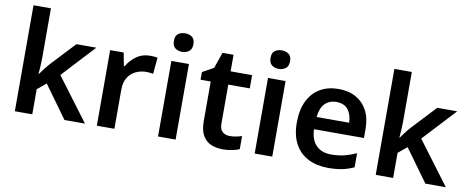

<svg xmlns="http://www.w3.org/2000/svg" viewBox="-66 -1053 3308 1356"><g transform="rotate(10 1588.0 -375.0)"><path d="M206 -399Q206 -373 204 -344.5Q202 -316 200 -289H203Q211 -301 222 -315.5Q233 -330 244.5 -344.5Q256 -359 267 -371L427 -542H570L353 -308L584 0H437L269 -232L206 -180V0H81V-760H206Z M953 -552Q965 -552 981 -551Q997 -550 1008 -547L997 -430Q988 -432 973.5 -433.5Q959 -435 948 -435Q908 -435 873 -418.5Q838 -402 816.5 -368Q795 -334 795 -281V0H669V-542H766L784 -448H790Q814 -491 856 -521.5Q898 -552 953 -552Z M1234 -542V0H1108V-542ZM1171 -751Q1199 -751 1220 -736.5Q1241 -722 1241 -685Q1241 -649 1220 -633.5Q1199 -618 1171 -618Q1142 -618 1121.5 -633.5Q1101 -649 1101 -685Q1101 -722 1121.5 -736.5Q1142 -751 1171 -751Z M1605 -91Q1629 -91 1651 -95.5Q1673 -100 1692 -106V-12Q1672 -3 1640 3.5Q1608 10 1573 10Q1527 10 1489.5 -5.5Q1452 -21 1429.5 -59Q1407 -97 1407 -165V-447H1334V-502L1414 -546L1454 -661H1533V-542H1687V-447H1533V-166Q1533 -128 1553 -109.5Q1573 -91 1605 -91Z M1927 -542V0H1801V-542ZM1864 -751Q1892 -751 1913 -736.5Q1934 -722 1934 -685Q1934 -649 1913 -633.5Q1892 -618 1864 -618Q1835 -618 1814.5 -633.5Q1794 -649 1794 -685Q1794 -722 1814.5 -736.5Q1835 -751 1864 -751Z M2306 -552Q2379 -552 2431.5 -522.5Q2484 -493 2513 -438.5Q2542 -384 2542 -306V-242H2184Q2186 -168 2225 -127.5Q2264 -87 2333 -87Q2386 -87 2427.5 -97.5Q2469 -108 2513 -128V-27Q2473 -8 2430 1Q2387 10 2327 10Q2248 10 2186.5 -20.5Q2125 -51 2090.5 -113Q2056 -175 2056 -267Q2056 -360 2087.5 -423.5Q2119 -487 2175 -519.5Q2231 -552 2306 -552ZM2306 -459Q2256 -459 2224.5 -426.5Q2193 -394 2187 -330H2420Q2419 -387 2391.5 -423Q2364 -459 2306 -459Z M2794 -399Q2794 -373 2792 -344.5Q2790 -316 2788 -289H2791Q2799 -301 2810 -315.5Q2821 -330 2832.5 -344.5Q2844 -359 2855 -371L3015 -542H3158L2941 -308L3172 0H3025L2857 -232L2794 -180V0H2669V-760H2794Z"/></g></svg>

Font: Noto Sans Cham SemiBold
Style: Regular
Weight: 600
Version: Version 2.002